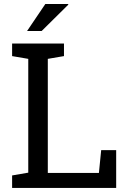

<svg xmlns="http://www.w3.org/2000/svg" viewBox="-20 -925 631 945"><path d="M39.6 0V-61.5L119.1 -75.2V-635.3L39.6 -648.9V-710.9H119.1H215.3H294.9V-648.9L215.3 -635.3V-73.7H466.8L478 -186H551.8V0ZM113.3 -772.5 203.1 -905.3H315.4L316.4 -902.3L185.1 -772.5H117.7Z"/></svg>

Font: Roboto Slab LO
Style: Regular
Weight: 400
Designer: Google
Version: Version 2.000